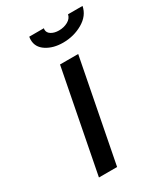

<svg xmlns="http://www.w3.org/2000/svg" viewBox="-178 -787 753 867"><g transform="rotate(-30 199.0 -354.0)"><path d="M398.4 -708Q389.6 -662.1 343.3 -635Q296.9 -607.9 240.2 -607.9Q189.5 -607.9 154.3 -630.6Q119.1 -653.3 119.1 -691.9Q119.1 -699.2 120.6 -708H196.8Q195.8 -703.1 195.8 -701.2Q195.8 -684.6 211.9 -674.8Q228 -665 251.5 -665Q277.3 -665 298.1 -676.5Q318.8 -688 322.8 -708ZM169.9 0H75.2L178.2 -529.8H272.9Z"/></g></svg>

Font: Aurulent Sans
Style: Italic
Weight: 400
Italic angle: -11°
Version: Version 2007.05.04